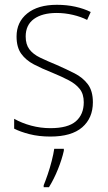

<svg xmlns="http://www.w3.org/2000/svg" viewBox="-20 -559 449 800"><path d="M367 -133Q367 -67 322.5 -28.5Q278 10 190 10Q142 10 103 0Q64 -10 39 -23V-64Q71 -46 110 -35.5Q149 -25 190 -25Q263 -25 296 -53.5Q329 -82 329 -133Q329 -167 312.5 -188Q296 -209 266.5 -224.5Q237 -240 198 -256Q155 -273 121.5 -290.5Q88 -308 68.5 -335Q49 -362 49 -407Q49 -467 93.5 -503Q138 -539 217 -539Q258 -539 294 -531Q330 -523 358 -509L343 -476Q318 -489 284 -497Q250 -505 216 -505Q156 -505 121.5 -480Q87 -455 87 -407Q87 -374 102.5 -353.5Q118 -333 147 -319Q176 -305 215 -289Q256 -271 290.5 -253.5Q325 -236 346 -208Q367 -180 367 -133ZM246 69Q238 105 221.5 146Q205 187 184 221H162V213Q169 196 178.5 168.5Q188 141 195.5 111.5Q203 82 206 61H246Z"/></svg>

Font: Noto Sans Gujarati UI SemiCondensed ExtraLight
Style: Regular
Weight: 200
Width: 4
Designer: Jelle Bosma - Monotype Design Team, Universal Thirst
Foundry: Monotype Imaging Inc.
Version: Version 2.106; ttfautohint (v1.8.4.7-5d5b)